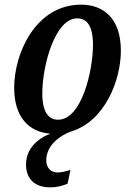

<svg xmlns="http://www.w3.org/2000/svg" viewBox="-20 -566 566 826"><path d="M196 240C223 240 249 234 271 224L283 165C261 172 243 176 227 176C198 176 179 155 179 124C179 55 245 14 285 0C432 -44 500 -222 500 -348C500 -488 424 -546 329 -546C135 -546 41 -339 41 -188C41 -64 103 2 196 9C134 34 92 79 92 142C92 205 131 240 196 240ZM230 -51C189 -51 162 -83 162 -165C162 -282 216 -487 312 -487C354 -487 380 -455 380 -373C380 -261 331 -51 230 -51Z"/></svg>

Font: Noto Serif Condensed SemiBold
Style: Italic
Weight: 600
Width: 3
Italic angle: -12°
Designer: Monotype Design Team
Foundry: Monotype Imaging Inc.
Version: Version 2.014